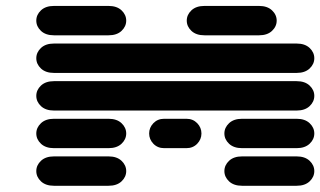

<svg xmlns="http://www.w3.org/2000/svg" viewBox="-20 -631 1064 638"><path d="M159.2 -13.7H340.8Q368.2 -13.7 383.8 -28.3Q399.4 -43 399.4 -62.5Q399.4 -82 383.8 -96.7Q368.2 -111.3 340.8 -111.3H159.2Q131.8 -111.3 116.2 -96.7Q100.6 -82 100.6 -62.5Q100.6 -43 116.2 -28.3Q131.8 -13.7 159.2 -13.7ZM784.2 -13.7H965.8Q993.2 -13.7 1008.8 -28.3Q1024.4 -43 1024.4 -62.5Q1024.4 -82 1008.8 -96.7Q993.2 -111.3 965.8 -111.3H784.2Q756.8 -111.3 741.2 -96.7Q725.6 -82 725.6 -62.5Q725.6 -43 741.2 -28.3Q756.8 -13.7 784.2 -13.7ZM159.2 -138.7H340.8Q368.2 -138.7 383.8 -153.3Q399.4 -168 399.4 -187.5Q399.4 -207 383.8 -221.7Q368.2 -236.3 340.8 -236.3H159.2Q131.8 -236.3 116.2 -221.7Q100.6 -207 100.6 -187.5Q100.6 -168 116.2 -153.3Q131.8 -138.7 159.2 -138.7ZM525.4 -138.7H599.6Q621.1 -138.7 635.3 -153.3Q649.4 -168 649.4 -187.5Q649.4 -207 635.3 -221.7Q621.1 -236.3 599.6 -236.3H525.4Q503.9 -236.3 489.7 -221.7Q475.6 -207 475.6 -187.5Q475.6 -168 489.7 -153.3Q503.9 -138.7 525.4 -138.7ZM784.2 -138.7H965.8Q993.2 -138.7 1008.8 -153.3Q1024.4 -168 1024.4 -187.5Q1024.4 -207 1008.8 -221.7Q993.2 -236.3 965.8 -236.3H784.2Q756.8 -236.3 741.2 -221.7Q725.6 -207 725.6 -187.5Q725.6 -168 741.2 -153.3Q756.8 -138.7 784.2 -138.7ZM159.2 -263.7H965.8Q993.2 -263.7 1008.8 -278.3Q1024.4 -293 1024.4 -312.5Q1024.4 -332 1008.8 -346.7Q993.2 -361.3 965.8 -361.3H159.2Q131.8 -361.3 116.2 -346.7Q100.6 -332 100.6 -312.5Q100.6 -293 116.2 -278.3Q131.8 -263.7 159.2 -263.7ZM159.2 -388.7H965.8Q993.2 -388.7 1008.8 -403.3Q1024.4 -418 1024.4 -437.5Q1024.4 -457 1008.8 -471.7Q993.2 -486.3 965.8 -486.3H159.2Q131.8 -486.3 116.2 -471.7Q100.6 -457 100.6 -437.5Q100.6 -418 116.2 -403.3Q131.8 -388.7 159.2 -388.7ZM159.2 -513.7H340.8Q368.2 -513.7 383.8 -528.3Q399.4 -543 399.4 -562.5Q399.4 -582 383.8 -596.7Q368.2 -611.3 340.8 -611.3H159.2Q131.8 -611.3 116.2 -596.7Q100.6 -582 100.6 -562.5Q100.6 -543 116.2 -528.3Q131.8 -513.7 159.2 -513.7ZM659.2 -513.7H840.8Q868.2 -513.7 883.8 -528.3Q899.4 -543 899.4 -562.5Q899.4 -582 883.8 -596.7Q868.2 -611.3 840.8 -611.3H659.2Q631.8 -611.3 616.2 -596.7Q600.6 -582 600.6 -562.5Q600.6 -543 616.2 -528.3Q631.8 -513.7 659.2 -513.7Z"/></svg>

Font: Sixtyfour
Style: Regular
Weight: 400
Designer: Jens Kutilek
Foundry: Jens Kutilek
Version: Version 2.001